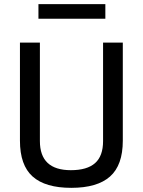

<svg xmlns="http://www.w3.org/2000/svg" viewBox="-20 -893 687 924"><path d="M76 0ZM76 -216V-688H172V-214Q172 -74 321 -74Q399 -74 437.5 -108Q476 -142 476 -214V-688H571V-216Q571 -98 509.5 -43.5Q448 11 323 11Q198 11 137 -43.5Q76 -98 76 -216ZM165 -873H487V-803H165Z"/></svg>

Font: sheba-seeBold
Style: Regular
Weight: 600
Designer: Mohamed Galeb, the designers
Foundry: Kief Type Foundry
Version: Version 2.010; ttfautohint (v1.5.33-1714) -l 8 -r 50 -G 200 